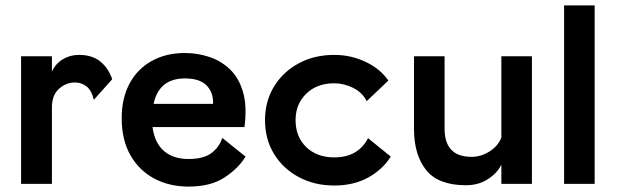

<svg xmlns="http://www.w3.org/2000/svg" viewBox="-20 -680 2280 710"><path d="M58 0V-472H172V-416Q186 -445 212.5 -461Q239 -477 272 -477Q321 -477 351 -452.5Q381 -428 395 -387L327 -311Q319 -345 300.5 -360Q282 -375 257 -375Q224 -375 197.5 -351Q171 -327 172 -279V0Z M888 -101Q863 -59 811.5 -24.5Q760 10 677 10Q606 10 550 -20Q494 -50 462 -106.5Q430 -163 430 -243Q430 -316 458.5 -370Q487 -424 540 -454Q593 -484 664 -484Q710 -484 754 -469.5Q798 -455 831 -423Q864 -391 879 -338.5Q894 -286 884 -210H544Q552 -151 586.5 -121.5Q621 -92 677 -92Q731 -92 760.5 -113Q790 -134 802 -170ZM664 -390Q568 -390 548 -296H768Q769 -339 743.5 -364.5Q718 -390 664 -390Z M1216 6Q1143 6 1085 -25Q1027 -56 993.5 -110.5Q960 -165 960 -236Q960 -305 993 -359.5Q1026 -414 1084 -445.5Q1142 -477 1216 -477Q1279 -477 1333.5 -450.5Q1388 -424 1416 -382L1336 -306Q1320 -338 1286 -355Q1252 -372 1216 -372Q1152 -372 1112.5 -333.5Q1073 -295 1073 -236Q1073 -174 1112.5 -136Q1152 -98 1216 -98Q1304 -98 1341 -169L1425 -101Q1395 -53 1341.5 -23.5Q1288 6 1216 6Z M1947 -472V0H1834V-71Q1818 -39 1783.5 -17Q1749 5 1703 5Q1601 5 1556 -51Q1511 -107 1511 -203V-472H1624V-204Q1624 -100 1724 -100Q1758 -100 1789.5 -119.5Q1821 -139 1834 -171V-472Z M2066 0V-660H2179V0Z"/></svg>

Font: Lil Grotesk Bold
Style: Regular
Weight: 700
Designer: Bastien Sozeau
Foundry: NBR — Bastien Sozeau
Version: Version 4.002; ttfautohint (v1.8.4.7-5d5b)